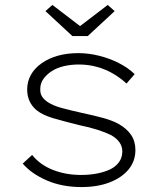

<svg xmlns="http://www.w3.org/2000/svg" viewBox="-20 -747 646 777"><path d="M310 10Q231 10 169 -17Q107 -44 72 -85L110 -120Q142 -80 194 -59.5Q246 -39 308 -39Q343 -39 373.5 -45Q404 -51 426.5 -62Q449 -73 462 -91.5Q475 -110 475 -134Q475 -174 430 -200Q408 -211 375.5 -221.5Q343 -232 299 -241Q239 -256 196 -268.5Q153 -281 128 -301Q109 -317 99.5 -338Q90 -359 90 -385Q90 -417 105 -444Q120 -471 148.5 -491Q177 -511 214 -521.5Q251 -532 297 -532Q338 -532 380.5 -521.5Q423 -511 460.5 -492Q498 -473 525 -447L492 -409Q468 -431 438.5 -448.5Q409 -466 373.5 -476Q338 -486 299 -486Q268 -486 239.5 -479.5Q211 -473 190 -459.5Q169 -446 156 -428Q143 -410 143 -388Q142 -369 150 -356.5Q158 -344 173 -334Q194 -320 228 -310.5Q262 -301 312 -290Q359 -280 396 -270Q433 -260 459 -246Q493 -227 510.5 -201Q528 -175 528 -140Q528 -95 500.5 -61.5Q473 -28 424 -9Q375 10 310 10ZM273 -601 164 -702 192 -727 319 -630H289L416 -727L444 -702L335 -601Z"/></svg>

Font: Lexend Exa ExtraLight
Style: Regular
Weight: 250
Designer: Bonnie Shaver-Troup, Thomas Jockin
Foundry: Lexend
Version: Version 1.007